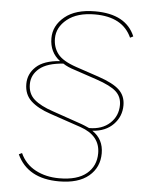

<svg xmlns="http://www.w3.org/2000/svg" viewBox="-55 -714 660 868"><g transform="rotate(5 275.5 -280.0)"><path d="M342 -656Q262 -656 216.5 -619.5Q171 -583 171 -532Q171 -492 193.5 -462.5Q216 -433 278 -412L382 -377Q450 -354 478 -327Q506 -300 506 -258Q506 -207 471 -171Q436 -135 376 -131Q427 -97 427 -33Q427 31 380 70.5Q333 110 245 110Q103 110 54 4L68 -3Q90 46 137 71Q184 96 245 96Q327 96 369 61Q411 26 411 -32Q411 -112 321 -143L180 -191Q123 -210 91.5 -239Q60 -268 60 -316Q60 -362 95 -394.5Q130 -427 203 -432Q155 -468 155 -532Q155 -589 204 -629.5Q253 -670 342 -670Q482 -670 523 -572L509 -565Q468 -656 342 -656ZM374 -364 273 -398Q240 -408 219 -422Q146 -417 111 -388Q76 -359 76 -316Q76 -273 105 -247.5Q134 -222 191 -203L324 -157Q333 -154 360 -142Q419 -142 454.5 -175Q490 -208 490 -258Q490 -295 464.5 -318.5Q439 -342 374 -364Z"/></g></svg>

Font: Elaine Sans Thin
Style: Italic
Weight: 250
Italic angle: -13°
Designer: Wei Huang
Foundry: Wei Huang
Version: Version 2.001;December 24, 2019;FontCreator 12.0.0.2547 64-b